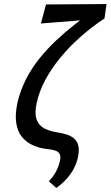

<svg xmlns="http://www.w3.org/2000/svg" viewBox="-20 -731 546 948"><path d="M258 197 221 164Q242 143 256 117Q270 91 276 63Q280 43 275.5 32Q271 21 260 15.5Q249 10 235 8Q221 6 206 4Q169 -1 138 -16Q107 -31 86.5 -57.5Q66 -84 60 -125Q54 -166 66 -223Q80 -284 108 -339Q136 -394 174.5 -442Q213 -490 258.5 -532.5Q304 -575 351.5 -612Q399 -649 444 -680L496 -640Q434 -599 378.5 -550Q323 -501 278.5 -447Q234 -393 203.5 -336Q173 -279 161 -222Q150 -172 160.5 -142Q171 -112 197 -98Q223 -84 260 -78Q286 -74 308.5 -67Q331 -60 346.5 -46.5Q362 -33 367 -10Q372 13 364 49Q358 76 344.5 101.5Q331 127 310 151Q289 175 258 197ZM182 -615 207 -709 506 -711 496 -640Z"/></svg>

Font: Ysabeau Infant SemiBold
Style: Italic
Weight: 600
Italic angle: -12°
Designer: Christian Thalmann (Catharsis Fonts)
Version: Version 2.002; featfreeze: ss01,ss02,lnum